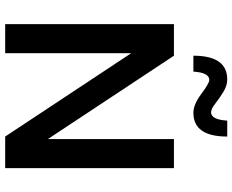

<svg xmlns="http://www.w3.org/2000/svg" viewBox="-100 -820 919 760"><g transform="rotate(90 360.0 -439.5)"><path d="M645 0H520L190 -499V0H75V-668H200L530 -169V-668H645ZM426 -745Q393 -745 351 -776.5Q309 -808 296 -808Q267 -808 263 -745H200Q200 -879 294 -879Q319 -879 344.5 -863Q370 -847 390.5 -831Q411 -815 424 -815Q453 -815 457 -879H520Q520 -745 426 -745Z"/></g></svg>

Font: Celebes SemiBold
Style: Regular
Weight: 600
Designer: Anugrah Pasau
Foundry: Lafontype
Version: Version 1.000